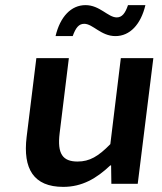

<svg xmlns="http://www.w3.org/2000/svg" viewBox="-20 -718 632 750"><path d="M84 -183C69 -59 111 12 227 12C301 12 357 -21 411 -72H414L415 0H518L579 -491H452L411 -155C364 -107 330 -87 283 -87C225 -87 203 -117 213 -198L249 -491H122ZM197 -577H264C276 -610 288 -625 309 -625C343 -625 374 -577 431 -577C487 -577 530 -622 548 -698H480C469 -665 456 -650 436 -650C402 -650 370 -698 314 -698C258 -698 215 -653 197 -577Z"/></svg>

Font: Falling Sky
Style: ExtObl
Weight: 400
Designer: Paul D. Hunt
Foundry: Adobe Systems Incorporated
Version: Version 1.02